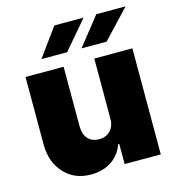

<svg xmlns="http://www.w3.org/2000/svg" viewBox="-112 -851 873 954"><g transform="rotate(-15 324.5 -374.5)"><path d="M403.4 -238.6V-545.5H599.4V0H413.4V-103.7H407.7Q389.9 -51.5 345.5 -22.2Q301.1 7.1 240.1 7.1Q154.8 7.1 102.5 -50.1Q50.1 -107.2 49.7 -197.4V-545.5H245.7V-238.6Q246.1 -197.8 266.5 -174.9Q286.9 -152 323.9 -152Q360.4 -152 382.1 -175.2Q403.8 -198.5 403.4 -238.6ZM149.1 -610.8 254.3 -755.7H404.8L281.2 -610.8ZM355.1 -610.8 470.2 -755.7H620.7L484.4 -610.8Z"/></g></svg>

Font: Karasuma Gothic
Style: Black
Weight: 900
Designer: Rasmus Andersson / Ryoko Nishizuka
Foundry: Genbu
Version: Version 1.00